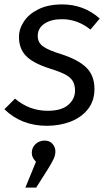

<svg xmlns="http://www.w3.org/2000/svg" viewBox="-20 -558 500 870"><path d="M432 -474 390 -424Q331 -471 261 -471Q211 -471 181 -450.5Q151 -430 151 -395Q151 -365 175.5 -347.5Q200 -330 259 -312Q336 -287 372 -251Q408 -215 408 -155Q408 -101 378.5 -63.5Q349 -26 300 -7Q251 12 192 12Q77 12 0 -63L48 -111Q113 -56 196 -56Q259 -56 289.5 -83Q320 -110 320 -147Q320 -174 309.5 -191Q299 -208 275.5 -220.5Q252 -233 207 -247Q131 -271 98.5 -304Q66 -337 66 -390Q66 -427 88.5 -461Q111 -495 155 -516.5Q199 -538 262 -538Q360 -538 432 -474ZM231 128Q231 144 224 160Q217 176 196 210L144 292H95L143 175Q124 156 124 135Q124 111 141 95Q158 79 182 79Q205 79 218 94Q231 109 231 128Z"/></svg>

Font: FiraGO Book
Style: Italic
Weight: 350
Italic angle: -8°
Designer: bBox Type GmbH
Foundry: bBox Type GmbH
Version: Version 1.001